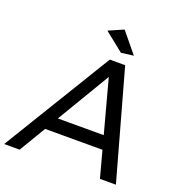

<svg xmlns="http://www.w3.org/2000/svg" viewBox="-206 -1033 1089 1164"><g transform="rotate(20 338.0 -451.0)"><path d="M568 0 522 -171H152L50 0H-50L377 -700H476L671 0ZM203 -257H499L407 -599ZM399 -902 506 -772 426 -762 303 -860Z"/></g></svg>

Font: Gontserrat
Style: Italic
Weight: 400
Italic angle: -11.3°
Designer: Julieta Ulanovsky
Foundry: Julieta Ulanovsky
Version: Version 6.001